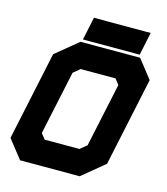

<svg xmlns="http://www.w3.org/2000/svg" viewBox="-123 -939 898 1033"><g transform="rotate(15 326.5 -422.0)"><path d="M86 0 5 -103 110 -597 235 -700H567L648 -597L543 -103L418 0ZM185 -141.5H379L416 -172L492 -528L468 -558.5H274L237 -528L161 -172ZM137.5 -71H398L479.5 -138L569.5 -562.5L517 -629.5H256.5L175 -562.5L85 -138ZM137.5 -71 85 -138 175 -562.5 256.5 -629.5H517L569.5 -562.5L479.5 -138L398 -71ZM244.5 -715.5 271.5 -843.5H587.5L560.5 -715.5ZM323 -778.5H515H323Z"/></g></svg>

Font: Tourney Black
Style: Italic
Weight: 900
Italic angle: -12°
Version: Version 1.015